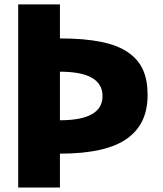

<svg xmlns="http://www.w3.org/2000/svg" viewBox="-20 -845 736 865"><path d="M62 0V-825.2H250V-671.9Q359.4 -671.9 435.3 -656.5Q511.2 -641.1 557.6 -608.6Q604 -576.2 624.5 -529.8Q645 -483.4 645 -418Q645 -353 623 -304.7Q601.1 -256.3 554.2 -221.9Q507.3 -187.5 431.4 -170.2Q355.5 -152.8 250 -152.8V0ZM250 -303.2Q441.9 -303.2 441.9 -412.1Q441.9 -522 250 -522Z"/></svg>

Font: Hussar Preview
Style: Bold
Weight: 700
Foundry: Cannot Into Space Fonts, PlusOne Fonts
Version: Version 2.29RC2 "Millennial"